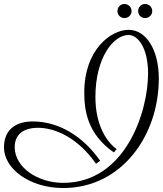

<svg xmlns="http://www.w3.org/2000/svg" viewBox="-49 -911 819 966"><path d="M538 -161C491 -194 431 -277 431 -423C431 -620 521 -735 598 -735C646 -735 696 -668 696 -542C696 -347 581 9 269 9C142 9 25 -68 25 -171C25 -228 61 -268 143 -268C224 -268 340 -222 434 -87L455 -102C371 -222 251 -300 115 -300C42 -300 -29 -268 -29 -169C-29 -64 97 35 269 35C563 35 750 -229 750 -516C750 -661 686 -761 598 -761C509 -761 375 -661 375 -446C375 -362 387 -239 524 -144ZM717 -855C717 -875 701 -891 681 -891C661 -891 646 -875 646 -855C646 -836 661 -820 681 -820C701 -820 717 -836 717 -855ZM613 -855C613 -875 597 -891 577 -891C557 -891 542 -875 542 -855C542 -836 557 -820 577 -820C597 -820 613 -836 613 -855Z"/></svg>

Font: Parisienne
Style: Regular
Weight: 400
Designer: Astigmatic (AOETI)
Foundry: Astigmatic (AOETI)
Version: Version 1.000